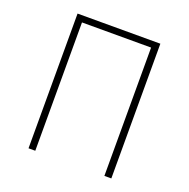

<svg xmlns="http://www.w3.org/2000/svg" viewBox="-130 -862 971 987"><g transform="rotate(20 355.5 -368.5)"><path d="M582 -737H129V0H166V-702H544V0H582Z"/></g></svg>

Font: Glow Sans SC Normal ExtraLight
Style: Regular
Weight: 200
Designer: Ryoko NISHIZUKA (kana, bopomofo & ideographs); Paul D. Hunt (Latin, Greek & Cyrillic); Sandoll Communications, Soo-young
Version: Version 0.93